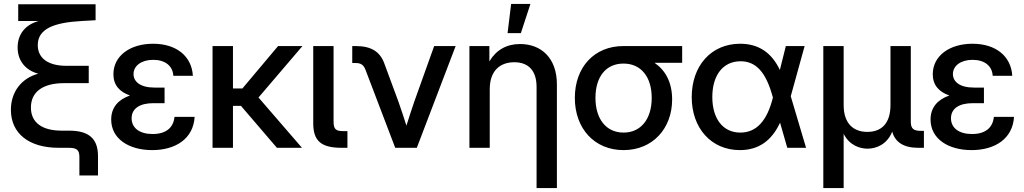

<svg xmlns="http://www.w3.org/2000/svg" viewBox="-20 -749 5191 973"><path d="M382.3 47.4V140.1H476.6V42C476.6 -48.8 427.7 -86.9 330.1 -86.9H292.5C192.4 -86.9 136.7 -128.4 136.7 -204.1C136.7 -283.7 197.3 -327.6 304.7 -327.6H429.7V-415.5H316.4C221.7 -415.5 171.4 -455.6 171.4 -520.5C171.4 -601.6 250 -634.8 395 -642.6L464.4 -646.5V-727.5H72.3V-642.6H175.8C108.9 -624 69.3 -576.2 69.3 -508.3C69.3 -439.9 110.4 -392.6 173.8 -375.5C89.4 -353 35.2 -283.7 35.2 -192.4C35.2 -72.8 126.5 0 276.9 0H326.2C369.6 0 382.3 10.3 382.3 47.4Z M751 11.7C870.6 11.7 960 -46.4 966.3 -156.7H864.3C858.9 -100.6 819.8 -69.8 753.4 -69.8C688 -69.8 647 -100.1 647 -149.4C647 -201.2 691.4 -226.1 756.8 -226.1H814V-305.2H763.2C690.4 -305.2 656.7 -335.4 656.7 -374C656.7 -415.5 696.8 -445.8 756.3 -445.8C817.9 -445.8 856 -414.1 858.4 -364.7H957.5C951.7 -464.4 874 -527.3 755.9 -527.3C637.2 -527.3 554.7 -464.4 554.7 -373C554.7 -317.9 585.4 -283.7 638.7 -265.1C580.1 -244.6 543.5 -205.6 543.5 -143.1C543.5 -45.4 633.3 11.7 751 11.7Z M1160.6 -300.8V-515.6H1057.1V0H1160.6V-212.4H1201.2L1383.3 0H1510.3L1290 -254.9L1512.7 -515.6H1389.2L1208.5 -300.8Z M1710.9 0H1740.7V-84.5H1720.2C1681.2 -84.5 1670.4 -94.2 1670.4 -134.3V-515.6H1567.4V-124C1567.4 -34.7 1607.9 0 1710.9 0Z M1832.5 -394.5 1982.9 0H2092.3L2289.1 -515.6H2180.2L2079.1 -232.9C2065.4 -192.9 2052.2 -152.3 2039.6 -112.3C2026.9 -152.3 2013.7 -192.4 1999.5 -232.9L1928.2 -425.8C1906.7 -487.3 1860.8 -515.6 1783.2 -515.6H1765.1V-429.7H1781.2C1809.1 -429.7 1822.8 -420.4 1832.5 -394.5Z M2461.9 0V-296.9C2461.9 -392.6 2516.1 -433.6 2586.4 -433.6C2657.7 -433.6 2699.2 -391.1 2699.2 -308.6V204.1H2802.2V-321.3C2802.2 -456.1 2721.7 -525.9 2615.7 -525.9C2547.9 -525.9 2495.1 -496.6 2460 -438V-515.6H2358.9V0ZM2570.3 -729 2552.2 -581.1H2619.6L2668 -729Z M3140.1 11.7C3287.6 11.7 3386.2 -97.7 3386.2 -245.1C3386.2 -333 3351.1 -394 3296.9 -430.7H3437V-515.6H3139.2C2991.7 -515.6 2893.1 -408.7 2893.1 -252.9C2893.1 -97.2 2992.7 11.7 3140.1 11.7ZM3139.2 -426.8H3140.1C3228 -426.8 3282.7 -359.9 3282.7 -252.9C3282.7 -146.5 3228.5 -77.1 3140.1 -77.1C3051.8 -77.1 2997.6 -146 2997.6 -252.9C2997.6 -360.4 3051.3 -426.8 3139.2 -426.8Z M3729.5 11.7C3825.7 11.7 3891.1 -37.1 3933.1 -127.4L3969.7 0H4064.9L3987.3 -261.2L4057.6 -515.6H3962.4L3932.1 -394.5C3891.1 -481.4 3825.2 -527.3 3731 -527.3C3583 -527.3 3485.4 -414.6 3485.4 -256.8C3485.4 -100.6 3583.5 11.7 3729.5 11.7ZM3895.5 -259.3 3897 -255.4C3868.2 -138.2 3814.5 -77.1 3731.9 -77.1C3643.1 -77.1 3589.8 -147.9 3589.8 -257.3C3589.8 -367.2 3643.6 -438.5 3732.9 -438.5C3812.5 -438.5 3862.3 -381.3 3895.5 -259.3Z M4152.3 -515.6V204.1H4255.4V-70.8C4284.2 -13.2 4336.4 4.4 4376.5 4.4C4418.5 4.4 4474.6 -15.1 4501.5 -82C4516.1 -28.3 4559.6 0 4632.8 0H4662.1V-85.9H4645.5C4608.9 -85.9 4595.7 -98.1 4595.7 -131.8V-515.6H4492.7V-216.8C4492.7 -122.1 4445.8 -80.6 4375.5 -80.6C4305.7 -80.6 4255.4 -122.1 4255.4 -216.8V-515.6Z M4903.3 11.7C5022.9 11.7 5112.3 -46.4 5118.7 -156.7H5016.6C5011.2 -100.6 4972.2 -69.8 4905.8 -69.8C4840.3 -69.8 4799.3 -100.1 4799.3 -149.4C4799.3 -201.2 4843.8 -226.1 4909.2 -226.1H4966.3V-305.2H4915.5C4842.8 -305.2 4809.1 -335.4 4809.1 -374C4809.1 -415.5 4849.1 -445.8 4908.7 -445.8C4970.2 -445.8 5008.3 -414.1 5010.7 -364.7H5109.9C5104 -464.4 5026.4 -527.3 4908.2 -527.3C4789.6 -527.3 4707 -464.4 4707 -373C4707 -317.9 4737.8 -283.7 4791 -265.1C4732.4 -244.6 4695.8 -205.6 4695.8 -143.1C4695.8 -45.4 4785.6 11.7 4903.3 11.7Z"/></svg>

Font: Inteeer Medium
Style: Regular
Weight: 500
Designer: Rasmus Andersson
Foundry: rsms
Version: Version 4.001;Glyphs 3.4 (3402)